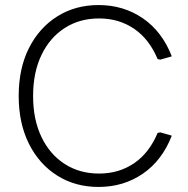

<svg xmlns="http://www.w3.org/2000/svg" viewBox="-20 -730 744 760"><path d="M370 10Q278 10 206.5 -35Q135 -80 94.5 -161Q54 -242 54 -350Q54 -459 94.5 -539.5Q135 -620 206.5 -665Q278 -710 370 -710Q469 -710 545.5 -657.5Q622 -605 660 -507L615 -494L604 -496Q571 -575 511 -616Q451 -657 372 -657Q295 -657 236 -619Q177 -581 144 -512Q111 -443 111 -350Q111 -257 144 -188Q177 -119 236 -81Q295 -43 372 -43Q451 -43 511 -84Q571 -125 604 -204L615 -206L660 -193Q622 -95 545.5 -42.5Q469 10 370 10Z"/></svg>

Font: Fustat Light
Style: Regular
Weight: 300
Designer: Mohamed Gaber, Khaled Hosny, Laura Garcia Mut
Foundry: Kief Type Foundry, Alif Type Foundry, Hard Type Foundry
Version: Version 1.007